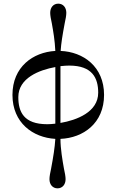

<svg xmlns="http://www.w3.org/2000/svg" viewBox="-20 -746 636 1048"><path d="M80 -216C80 -320 194 -364 282 -380V-71C265 -69 250 -68 238 -68C109 -68 80 -136 80 -216ZM48 -228C48 -75 160 5 282 12C279 60 271 110 259 174C254 196 250 218 250 232C250 262 268 282 294 282C320 282 338 262 338 232C338 218 334 196 329 174C321 129 310 66 310 12C434 7 548 -73 548 -228C548 -383 434 -463 311 -468C314 -511 321 -554 333 -618C338 -640 342 -662 342 -676C342 -706 324 -726 298 -726C272 -726 254 -706 254 -676C254 -662 258 -640 263 -618C271 -573 279 -528 282 -468C160 -461 48 -381 48 -228ZM310 -75V-385C329 -387 346 -388 358 -388C484 -388 516 -320 516 -240C516 -134 398 -90 310 -75Z"/></svg>

Font: Old Standard
Style: Regular
Weight: 400
Designer: Alexey Kryukov <alexios@thessalonica.org.ru>
Version: Version 2.0